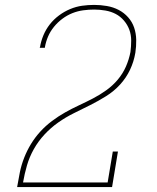

<svg xmlns="http://www.w3.org/2000/svg" viewBox="-20 -763 640 783"><path d="M50 0V-1Q55 -31 61 -60.5Q67 -90 78.5 -119.5Q90 -149 106.5 -176Q123 -203 144.5 -226.5Q166 -250 192 -269.5Q218 -289 245.5 -304.5Q273 -320 302 -333.5Q331 -347 359 -361.5Q387 -376 413.5 -395Q440 -414 460.5 -438.5Q481 -463 493.5 -491.5Q506 -520 512 -551Q512 -551 512 -551Q512 -551 512 -551Q515 -574 515 -597.5Q515 -621 507.5 -641.5Q500 -662 485.5 -679Q471 -696 452 -706Q433 -716 410 -720Q387 -724 364 -724Q342 -724 319.5 -721Q297 -718 275.5 -709.5Q254 -701 234.5 -686.5Q215 -672 200 -653.5Q185 -635 176 -614Q167 -593 163 -570Q163 -569 163 -568.5Q163 -568 163 -568H142Q142 -568 142 -569Q142 -570 143 -570Q147 -595 157 -619Q167 -643 183 -663.5Q199 -684 220.5 -700Q242 -716 266 -726Q290 -736 314.5 -739.5Q339 -743 364 -743Q390 -743 416 -738.5Q442 -734 464 -722.5Q486 -711 502.5 -692.5Q519 -674 527 -650.5Q535 -627 535.5 -600.5Q536 -574 532 -548Q526 -512 510.5 -479Q495 -446 470 -418.5Q445 -391 413 -371Q381 -351 348 -334.5Q315 -318 281.5 -301.5Q248 -285 217.5 -263.5Q187 -242 161.5 -214.5Q136 -187 118 -155Q100 -123 90 -88.5Q80 -54 74 -19H419L440 -145H461L437 0Z"/></svg>

Font: Iosevka Curly Slab ThExObl
Style: Regular
Weight: 100
Width: 7
Italic angle: -9°
Monospace: yes
Designer: Belleve Invis
Foundry: Belleve Invis
Version: Version 11.1.0; ttfautohint (v1.8.3)